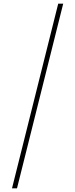

<svg xmlns="http://www.w3.org/2000/svg" viewBox="-20 -853 407 1039"><path d="M295 -833 45 166H72L322 -833Z"/></svg>

Font: Noto Sans Gurmukhi SemiCondensed Thin
Style: Regular
Weight: 100
Width: 4
Designer: Jelle Bosma - Monotype Design Team
Foundry: Monotype Imaging Inc.
Version: Version 2.004